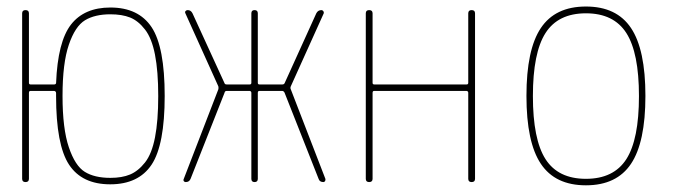

<svg xmlns="http://www.w3.org/2000/svg" viewBox="-20 -550 2040 580"><path d="M313.5 -506.8Q266.6 -506.8 236.8 -488.8Q207 -470.7 188 -415Q168.9 -359.4 168.9 -260.3Q168.9 -161.1 188 -105Q207 -48.8 236.3 -30.8Q265.6 -12.7 313.5 -12.7Q348.6 -12.7 373 -22.9Q397.5 -33.2 418 -59.1Q438.5 -85 448.2 -134.8Q458 -184.6 458 -259.8Q458 -335 448.2 -384.8Q438.5 -434.6 418 -460.9Q397.5 -487.3 373 -497.1Q348.6 -506.8 313.5 -506.8ZM46.9 -9.8V-509.8Q46.9 -519.5 57.1 -519.5Q67.4 -519.5 67.4 -509.8V-299.8Q67.4 -294.9 72.3 -294.9H143.6Q148.4 -294.9 149.4 -298.8Q154.3 -423.8 194.3 -475.6Q234.4 -527.3 313.5 -527.3Q398.4 -527.3 438 -467.8Q477.5 -408.2 477.5 -260.3Q477.5 -112.3 438 -52.7Q398.4 6.8 313 6.8Q227.5 6.8 188.5 -52.7Q149.4 -112.3 149.4 -259.8V-268.6Q149.4 -274.4 143.6 -275.4H72.3Q67.4 -275.4 67.4 -269.5V-9.8Q67.4 0 57.1 0Q46.9 0 46.9 -9.8Z M541 0Q537.1 0 535.2 -2.9Q533.2 -5.9 535.2 -9.8L639.6 -280.3Q640.6 -284.2 639.6 -289.1L540 -509.8Q538.1 -513.7 540.5 -516.6Q543 -519.5 546.9 -519.5Q556.6 -519.5 561.5 -509.8L658.2 -298.8Q659.2 -294.9 665 -294.9H734.4Q739.3 -294.9 739.3 -299.8V-509.8Q739.3 -519.5 749 -519.5Q758.8 -519.5 758.8 -509.8V-299.8Q758.8 -294.9 763.7 -294.9H833Q837.9 -294.9 839.8 -298.8L935.5 -509.8Q940.4 -519.5 951.2 -519.5Q954.1 -519.5 956.5 -516.6Q959 -513.7 958 -509.8L858.4 -289.1Q856.4 -284.2 858.4 -280.3L962.9 -9.8Q963.9 -5.9 961.9 -2.9Q960 0 957 0Q945.3 0 942.4 -9.8L839.8 -269.5Q837.9 -274.4 833 -275.4H763.7Q758.8 -275.4 758.8 -269.5V-9.8Q758.8 0 749 0Q739.3 0 739.3 -9.8V-269.5Q739.3 -274.4 734.4 -275.4H665Q659.2 -275.4 658.2 -269.5L555.7 -9.8Q551.8 0 541 0Z M1085 -9.8V-509.8Q1085 -519.5 1095.2 -519.5Q1105.5 -519.5 1105.5 -509.8V-299.8Q1105.5 -294.9 1110.4 -294.9H1389.6Q1394.5 -294.9 1394.5 -299.8V-509.8Q1394.5 -519.5 1404.8 -519.5Q1415 -519.5 1415 -509.8V-9.8Q1415 0 1404.8 0Q1394.5 0 1394.5 -9.8V-269.5Q1394.5 -274.4 1389.6 -275.4H1110.4Q1105.5 -275.4 1105.5 -269.5V-9.8Q1105.5 0 1095.2 0Q1085 0 1085 -9.8Z M1872.1 -450.2Q1834 -509.8 1750 -509.8Q1666 -509.8 1627.9 -450.2Q1589.8 -390.6 1589.8 -259.8Q1589.8 -128.9 1627.9 -69.3Q1666 -9.8 1750 -9.8Q1834 -9.8 1872.1 -69.3Q1910.2 -128.9 1910.2 -259.8Q1910.2 -390.6 1872.1 -450.2ZM1886.2 -55.2Q1842.8 9.8 1750 9.8Q1657.2 9.8 1613.8 -55.2Q1570.3 -120.1 1570.3 -260.3Q1570.3 -400.4 1613.8 -465.3Q1657.2 -530.3 1750 -530.3Q1842.8 -530.3 1886.2 -465.3Q1929.7 -400.4 1929.7 -260.3Q1929.7 -120.1 1886.2 -55.2Z"/></svg>

Font: Rounded-X Mgen+ 1mn thin
Style: Regular
Weight: 100
Designer: [Source Han Sans]
Ryoko NISHIZUKA  (kana & ideographs); Paul D. Hunt (Latin, Greek & Cyrillic); Wenlong ZHANG  (bopomofo
Version: Version 1.059.20150602